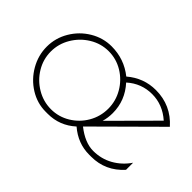

<svg xmlns="http://www.w3.org/2000/svg" viewBox="-75 -714 975 975"><g transform="rotate(45 412.5 -226.0)"><path d="M58 -227Q58 -289 90 -343Q122 -397 175.5 -429Q229 -461 290 -461Q381 -461 451 -405Q519 -463 606 -463Q715 -463 788 -381L475 -70Q540 -19 599 -19Q657 -19 705 -46Q753 -73 785 -120V-69Q715 9 613 9H598Q517 9 452 -47Q388 11 303 11H288Q227 11 174 -22Q121 -55 89.5 -110Q58 -165 58 -227ZM744 -381Q683 -435 607 -435Q530 -435 472 -383Q534 -315 534 -225Q534 -191 525 -161ZM502 -225Q502 -280 474 -328Q446 -376 399 -404.5Q352 -433 297 -433Q242 -433 194.5 -404Q147 -375 118.5 -327Q90 -279 90 -224Q90 -169 118.5 -121.5Q147 -74 195 -45.5Q243 -17 298 -17Q353 -17 400 -45.5Q447 -74 474.5 -121.5Q502 -169 502 -225Z"/></g></svg>

Font: Poiret One
Style: Regular
Weight: 400
Designer: Denis Masharov (denis.masharov@gmail.com), Cyreal (Charset Expansion)
Foundry: Denis Masharov
Version: Version 1.101